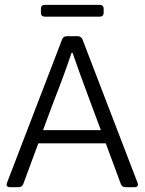

<svg xmlns="http://www.w3.org/2000/svg" viewBox="-20 -775 600 795"><path d="M393.6 -754.9H165C155.3 -754.9 149.4 -749 149.4 -739.3V-721.7C149.4 -711.9 155.3 -706.1 165 -706.1H393.6C403.3 -706.1 409.2 -711.9 409.2 -721.7V-739.3C409.2 -749 403.3 -754.9 393.6 -754.9ZM499 0H537.1C548.8 0 553.7 -5.9 549.8 -17.6L321.3 -612.3C318.4 -620.1 311.5 -625 302.7 -625H255.9C247.1 -625 240.2 -620.1 237.3 -612.3L8.8 -17.6C4.9 -5.9 9.8 0 21.5 0H57.6C66.4 0 73.2 -4.9 76.2 -12.7L138.7 -181.6H418L480.5 -12.7C483.4 -4.9 490.2 0 499 0ZM158.2 -236.3 202.1 -354.5C229.5 -423.8 252.9 -486.3 276.4 -556.6H280.3C304.7 -487.3 316.4 -453.1 353.5 -354.5L397.5 -236.3Z"/></svg>

Font: Ed Sans Neue Light
Style: Regular
Weight: 300
Designer: Stephen Hutchings
Version: Version 1.004;PS 001.004;hotconv 1.0.88;makeotf.lib2.5.64775